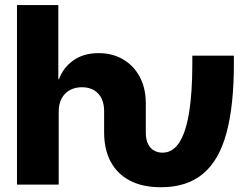

<svg xmlns="http://www.w3.org/2000/svg" viewBox="-20 -748 1017 778"><path d="M632.3 10.7Q557.1 10.7 505.9 -16.4Q454.6 -43.5 428.2 -93.3Q401.9 -143.1 401.9 -211.4V-297.4Q401.9 -343.3 377.7 -368.9Q353.5 -394.5 311.5 -394.5Q284.2 -394.5 262.9 -382.8Q241.7 -371.1 229.7 -348.9Q217.8 -326.7 217.8 -293.9V0H48.8V-727.5H216.3V-426.8H218.8Q236.8 -475.1 278.1 -503.9Q319.3 -532.7 379.4 -532.7Q436 -532.7 479 -507.3Q522 -481.9 546.4 -436.3Q570.8 -390.6 570.8 -329.1V-211.4Q570.8 -182.1 580.1 -164.1Q589.4 -146 604.7 -137.7Q620.1 -129.4 638.2 -129.4Q679.7 -129.4 706.3 -170.2Q732.9 -210.9 746.1 -291.3Q759.3 -371.6 759.3 -488.8V-522.5H927.7V-488.8Q927.7 -320.3 897.7 -209.2Q867.7 -98.1 802.5 -43.7Q737.3 10.7 632.3 10.7Z"/></svg>

Font: Inter 28pt ExtraBold
Style: Regular
Weight: 800
Designer: Rasmus Andersson
Foundry: rsms
Version: Version 4.001;git-66647c0bb